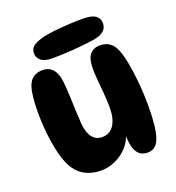

<svg xmlns="http://www.w3.org/2000/svg" viewBox="-139 -890 920 1001"><g transform="rotate(-20 321.0 -389.5)"><path d="M513 -6Q481 -6 463.5 -24.5Q446 -43 440 -72.5Q434 -102 434 -135L439 -139Q427 -96 397.5 -65Q368 -34 329.5 -17.5Q291 -1 253 -1Q199 -1 157.5 -25.5Q116 -50 92 -103Q70 -153 57.5 -233Q45 -313 45 -398Q45 -441 48.5 -477.5Q52 -514 60 -538Q70 -569 91 -583.5Q112 -598 143 -598Q179 -598 200 -572.5Q221 -547 225 -501Q229 -469 230.5 -424.5Q232 -380 234 -336Q236 -292 238 -262Q244 -211 264.5 -187Q285 -163 316 -163Q360 -163 383 -198.5Q406 -234 406 -297Q406 -329 402.5 -370Q399 -411 395.5 -450Q392 -489 392 -514Q392 -569 412 -593Q432 -617 468 -617Q498 -617 519.5 -602.5Q541 -588 552 -562Q566 -532 576 -481Q586 -430 592 -365.5Q598 -301 598 -229Q598 -117 579.5 -61.5Q561 -6 513 -6ZM213 -638Q171 -638 151 -654Q131 -670 131 -695Q131 -720 149 -734Q167 -748 209 -759Q241 -766 280 -770Q319 -774 358.5 -776Q398 -778 431 -778Q481 -778 502 -762.5Q523 -747 523 -721Q523 -694 504.5 -678Q486 -662 450 -656Q419 -651 375 -646.5Q331 -642 288 -640Q245 -638 213 -638Z"/></g></svg>

Font: DynaPuff Medium
Style: Regular
Weight: 500
Version: Version 2.000